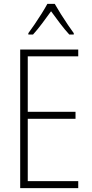

<svg xmlns="http://www.w3.org/2000/svg" viewBox="-20 -969 475 989"><path d="M383 0H84V-714H383V-679H123V-393H369V-357H123V-36H383ZM262 -949Q275 -926 293.5 -896.5Q312 -867 330.5 -840Q349 -813 360 -798V-791H337Q314 -816 289 -849Q264 -882 243 -911Q223 -883 197.5 -849Q172 -815 150 -791H126V-798Q140 -817 158.5 -844Q177 -871 194.5 -899Q212 -927 224 -949Z"/></svg>

Font: Noto Sans Khmer Condensed ExtraLight
Style: Regular
Weight: 200
Width: 3
Designer: Danh Hong and the Monotype Design Team
Foundry: Monotype Imaging Inc.
Version: Version 2.004; ttfautohint (v1.8.4.7-5d5b)